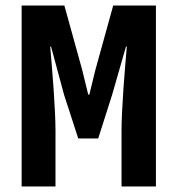

<svg xmlns="http://www.w3.org/2000/svg" viewBox="-20 -672 640 692"><path d="M58 0V-652H212L276 -421L298 -331H302L324 -421L388 -652H542V0H418V-202Q418 -229 420 -269.5Q422 -310 425 -354Q428 -398 431.5 -438Q435 -478 437 -504H434L384 -330L334 -173H262L211 -330L164 -504H161Q163 -478 166.5 -438Q170 -398 173 -354Q176 -310 178 -269.5Q180 -229 180 -202V0Z"/></svg>

Font: Source Code Pro ExtraLight
Style: Bold
Weight: 700
Monospace: yes
Version: Version 1.018;hotconv 1.0.116;makeotfexe 2.5.65601